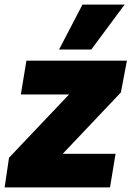

<svg xmlns="http://www.w3.org/2000/svg" viewBox="-30 -809 568 829"><path d="M-10 0 9 -128 268 -401H60L84 -547H518L492 -410L241 -145H469L445 0ZM225 -595 326 -789H508L364 -595Z"/></svg>

Font: Georama ExtraCondensed Thin ExtraBold
Style: Italic
Weight: 800
Italic angle: -9°
Version: Version 1.001